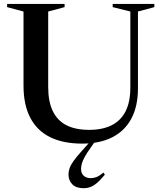

<svg xmlns="http://www.w3.org/2000/svg" viewBox="-20 -725 829 984"><path d="M648 -276.5V-666L557.5 -688.5V-705H771V-688.5L687 -666V-272Q687 -180.5 653.2 -117.2Q619.5 -54 555.5 -21.5Q491.5 11 401 11Q303.5 11 236.5 -22.2Q169.5 -55.5 135 -121.8Q100.5 -188 100.5 -286.5V-666L16.5 -688.5V-705H311V-688.5L227 -666V-279Q227 -204.5 250.5 -155.8Q274 -107 320.5 -83.2Q367 -59.5 437 -59.5Q505 -59.5 552 -83Q599 -106.5 623.5 -154.5Q648 -202.5 648 -276.5ZM444 33Q423.5 61.5 413 81.2Q402.5 101 399 115Q395.5 129 395.5 141.5Q395.5 163 408.8 175.5Q422 188 445.5 188Q458.5 188 473.5 182.8Q488.5 177.5 509.5 159.5L517.5 170Q495 197.5 477.2 212.5Q459.5 227.5 443.2 233.5Q427 239.5 408 239.5Q369.5 239.5 350.2 219.2Q331 199 331 169.5Q331 154 336.5 137.5Q342 121 357.5 99.2Q373 77.5 402 45.5L475.5 -36.5H492Z"/></svg>

Font: Newsreader 60pt Medium
Style: Regular
Weight: 500
Designer: Hugues Gentile
Foundry: Production Type
Version: Version 1.003